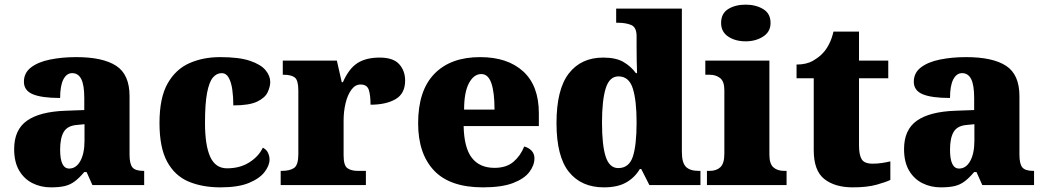

<svg xmlns="http://www.w3.org/2000/svg" viewBox="-20 -797 4499 827"><path d="M199 10Q156 10 120 -8Q84 -26 62.5 -62.5Q41 -99 41 -155Q41 -238 96 -277Q151 -316 262 -320L343 -323V-375Q343 -431 330 -456.5Q317 -482 291 -482Q267 -482 253 -455Q239 -428 239 -375Q160 -375 121.5 -391Q83 -407 83 -445Q83 -483 113.5 -506.5Q144 -530 195.5 -540.5Q247 -551 308 -551Q423 -551 480.5 -513.5Q538 -476 538 -383V-131Q538 -91 550.5 -76Q563 -61 597 -61H601V0H378L353 -56H343Q321 -30 301.5 -15.5Q282 -1 258.5 4.5Q235 10 199 10ZM278 -71Q308 -71 326 -103.5Q344 -136 344 -191V-262L313 -259Q271 -256 255 -229.5Q239 -203 239 -152Q239 -71 278 -71Z M930 10Q851 10 792 -15Q733 -40 700 -100.5Q667 -161 667 -267Q667 -376 702 -437.5Q737 -499 796 -525Q855 -551 928 -551Q1010 -551 1057 -535Q1104 -519 1124 -494.5Q1144 -470 1144 -444Q1144 -424 1133 -400Q1122 -376 1088 -359.5Q1054 -343 985 -343Q985 -380 980.5 -411.5Q976 -443 965 -462.5Q954 -482 935 -482Q913 -482 897 -463Q881 -444 872 -397.5Q863 -351 863 -268Q863 -171 885.5 -121.5Q908 -72 958 -72Q1014 -72 1054.5 -98Q1095 -124 1112 -161Q1128 -153 1134.5 -138.5Q1141 -124 1141 -110Q1141 -84 1119.5 -56Q1098 -28 1052 -9Q1006 10 930 10Z M1189 0V-61H1194Q1228 -61 1246.5 -73.5Q1265 -86 1265 -133V-407Q1265 -451 1250 -463Q1235 -475 1202 -475H1198V-536H1431L1452 -443H1457Q1483 -502 1520 -525.5Q1557 -549 1615 -549Q1674 -549 1699.5 -520.5Q1725 -492 1725 -450Q1725 -394 1684 -370Q1643 -346 1576 -346Q1576 -387 1568.5 -410Q1561 -433 1533 -433Q1510 -433 1493.5 -410.5Q1477 -388 1468.5 -352.5Q1460 -317 1460 -278V-128Q1460 -84 1476.5 -72.5Q1493 -61 1521 -61H1556V0Z M2060 10Q1918 10 1849.5 -62.5Q1781 -135 1781 -266Q1781 -407 1851 -479Q1921 -551 2048 -551Q2166 -551 2233.5 -489.5Q2301 -428 2301 -309V-254H1977Q1979 -160 2012.5 -117Q2046 -74 2110 -74Q2161 -74 2191.5 -100Q2222 -126 2238 -166Q2257 -161 2269.5 -148Q2282 -135 2282 -115Q2282 -85 2260 -56Q2238 -27 2189.5 -8.5Q2141 10 2060 10ZM2110 -325Q2110 -399 2096.5 -438.5Q2083 -478 2053 -478Q2021 -478 2000 -439Q1979 -400 1979 -325Z M2581 10Q2484 10 2430.5 -56.5Q2377 -123 2377 -267Q2377 -412 2430 -480.5Q2483 -549 2578 -549Q2633 -549 2665.5 -530Q2698 -511 2719 -482H2724Q2723 -505 2722.5 -536Q2722 -567 2722 -596V-641Q2722 -680 2698.5 -689.5Q2675 -699 2642 -699H2634V-760H2917V-143Q2917 -96 2934.5 -78.5Q2952 -61 2989 -61H2997V0H2777L2742 -69H2736Q2714 -32 2677 -11Q2640 10 2581 10ZM2643 -73Q2689 -73 2705.5 -121.5Q2722 -170 2722 -270Q2722 -365 2705.5 -416.5Q2689 -468 2644 -468Q2605 -468 2589 -416.5Q2573 -365 2573 -269Q2573 -171 2589 -122Q2605 -73 2643 -73Z M3192 -619Q3147 -619 3116.5 -639.5Q3086 -660 3086 -698Q3086 -739 3116.5 -758Q3147 -777 3192 -777Q3235 -777 3267 -758Q3299 -739 3299 -698Q3299 -660 3267 -639.5Q3235 -619 3192 -619ZM3025 0V-61H3037Q3066 -61 3083 -77Q3100 -93 3100 -135V-409Q3100 -446 3082 -460.5Q3064 -475 3037 -475H3018V-536H3294V-131Q3294 -91 3311.5 -76Q3329 -61 3357 -61H3368V0Z M3653 10Q3576 10 3530.5 -26Q3485 -62 3485 -150V-460H3411V-519Q3454 -519 3482 -535.5Q3510 -552 3524 -568Q3538 -582 3550.5 -606Q3563 -630 3570 -661H3680V-536H3806V-460H3680V-170Q3680 -130 3691.5 -111Q3703 -92 3739 -92Q3759 -92 3779 -95Q3799 -98 3815 -102V-22Q3797 -13 3756 -1.5Q3715 10 3653 10Z M4032 10Q3989 10 3953 -8Q3917 -26 3895.5 -62.5Q3874 -99 3874 -155Q3874 -238 3929 -277Q3984 -316 4095 -320L4176 -323V-375Q4176 -431 4163 -456.5Q4150 -482 4124 -482Q4100 -482 4086 -455Q4072 -428 4072 -375Q3993 -375 3954.5 -391Q3916 -407 3916 -445Q3916 -483 3946.5 -506.5Q3977 -530 4028.5 -540.5Q4080 -551 4141 -551Q4256 -551 4313.5 -513.5Q4371 -476 4371 -383V-131Q4371 -91 4383.5 -76Q4396 -61 4430 -61H4434V0H4211L4186 -56H4176Q4154 -30 4134.5 -15.5Q4115 -1 4091.5 4.5Q4068 10 4032 10ZM4111 -71Q4141 -71 4159 -103.5Q4177 -136 4177 -191V-262L4146 -259Q4104 -256 4088 -229.5Q4072 -203 4072 -152Q4072 -71 4111 -71Z"/></svg>

Font: Noto Serif Black
Style: Regular
Weight: 900
Designer: Monotype Design Team
Foundry: Monotype Imaging Inc.
Version: Version 2.014; ttfautohint (v1.8.4.7-5d5b)